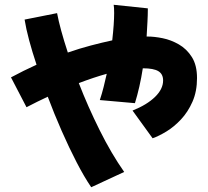

<svg xmlns="http://www.w3.org/2000/svg" viewBox="-20 -694 871 804"><path d="M362 90Q332 46 300.5 -15Q269 -76 238 -146.5Q207 -217 180 -289Q137 -269 91 -245L26 -370Q78 -398 133 -423Q115 -477 102 -525.5Q89 -574 83 -612L219 -639Q231 -575 264 -474Q313 -491 360.5 -503.5Q408 -516 450 -525Q454 -560 456 -589Q458 -618 458 -639Q458 -651 457.5 -660Q457 -669 456 -674L599 -659V-652Q599 -632 597.5 -603.5Q596 -575 594 -541Q596 -541 599 -541Q626 -541 661 -534Q696 -527 729 -508Q762 -489 783.5 -455Q805 -421 805 -367Q805 -311 786 -268Q767 -225 738 -194Q709 -163 677 -143.5Q645 -124 619 -115L535 -231Q595 -255 629 -288Q663 -321 663 -357Q663 -384 643 -396Q623 -408 579 -408H578Q572 -369 563.5 -331.5Q555 -294 545 -262L398 -275Q407 -302 414 -330Q421 -358 427 -385Q373 -370 310 -346Q348 -248 397 -149.5Q446 -51 500 26Z"/></svg>

Font: Mochiy Pop P One
Style: Regular
Weight: 400
Designer: FONTDASU
Foundry: FONTDASU / Google Inc. / Adobe
Version: Version 2.000